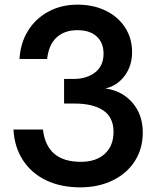

<svg xmlns="http://www.w3.org/2000/svg" viewBox="-20 -795 680 827"><path d="M38 -237H165Q181 -98 328 -98Q394 -98 431.5 -132.5Q469 -167 469 -227Q469 -290 424.5 -319.5Q380 -349 302 -349H256V-455H298Q353 -455 389.5 -483Q426 -511 426 -564Q426 -611 396.5 -638Q367 -665 313 -665Q258 -665 224 -634Q190 -603 183 -541H64Q68 -610 101 -663Q134 -716 189.5 -745.5Q245 -775 313 -775Q383 -775 436.5 -748.5Q490 -722 519.5 -675.5Q549 -629 549 -570Q549 -511 516.5 -468Q484 -425 434 -414Q506 -404 550.5 -352.5Q595 -301 595 -224Q595 -155 561 -101.5Q527 -48 465.5 -18Q404 12 326 12Q242 12 178.5 -18.5Q115 -49 78.5 -105.5Q42 -162 38 -237Z"/></svg>

Font: Open Sauce One SemiBold
Style: Regular
Weight: 600
Designer: Alfredo Marco Pradil
Foundry: Creative Sauce Fz LLC
Version: Version 1.477